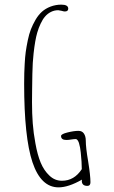

<svg xmlns="http://www.w3.org/2000/svg" viewBox="-20 -787 489 823"><path d="M119.1 -91.8Q155.3 16.1 231 16.1Q273.4 16.1 331.5 -17.1L331.1 -14.6L330.6 -12.2Q330.6 9.8 354.5 9.8Q367.7 9.8 367.7 -5.9Q367.7 -34.2 357.9 -95.2Q347.7 -154.8 347.7 -184.1Q347.7 -202.6 339.8 -214.4Q332 -226.1 316.4 -226.1Q296.9 -226.1 269.3 -219.2Q241.7 -212.4 241.7 -204.1Q241.7 -187 264.6 -187Q273.4 -187 285.2 -189Q296.9 -190.9 304.7 -190.9Q312.5 -190.9 318.4 -174.3Q324.2 -155.3 326.2 -132.8Q330.6 -90.8 330.6 -62Q298.3 -12.2 245.6 -12.2Q214.4 -12.2 191.4 -34.7Q168.5 -56.2 154.5 -89.6Q140.6 -123 131.8 -172.4Q123.5 -216.8 120.4 -258.3Q117.2 -299.8 117.2 -349.1Q117.2 -393.1 117.7 -403.8L118.7 -469.7Q119.6 -520.5 124 -558.1Q130.4 -615.7 139.6 -647Q145.5 -667.5 154.3 -686Q163.1 -704.6 172.9 -715.8Q183.6 -728.5 198.2 -735.8Q212.9 -743.2 229.5 -743.2Q232.9 -743.2 243.7 -740.7Q252.9 -737.8 257.8 -737.8Q272.5 -737.8 272.5 -750Q272.5 -767.1 242.7 -767.1Q218.8 -767.1 196.8 -758.8Q175.3 -750.5 160.2 -737.1Q145 -723.6 132.8 -703.1Q120.1 -681.2 112.3 -660.9Q104.5 -640.6 99.1 -614.3Q93.3 -585.9 90.3 -564.2Q87.4 -542.5 85.9 -514.6Q83.5 -477.1 83.5 -428.2Q83.5 -198.7 119.1 -91.8Z"/></svg>

Font: Amatica SC
Style: Regular
Weight: 400
Version: Version 2.000